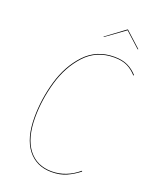

<svg xmlns="http://www.w3.org/2000/svg" viewBox="-158 -938 821 1033"><g transform="rotate(20 253.0 -421.5)"><path d="M506 -633 503 -630Q479 -657 449.5 -671.5Q420 -686 374 -686Q273 -686 208 -615.5Q143 -545 113.5 -442Q84 -339 84 -237Q84 -120 132 -57.5Q180 5 266 5Q349 5 419 -54L421 -50Q388 -24 351.5 -7.5Q315 9 266 9Q179 9 129.5 -54.5Q80 -118 80 -237Q80 -341 110 -445Q140 -549 206 -619.5Q272 -690 374 -690Q420 -690 451 -675Q482 -660 506 -633ZM281 -772 389 -852H392L480 -772L477 -770L391 -848L283 -770Z"/></g></svg>

Font: Fira Sans Condensed Four
Style: Italic
Weight: 100
Width: 3
Italic angle: -8°
Designer: bBox Type GmbH & Carrois Corporate GbR & Edenspiekermann AG
Foundry: bBox Type GmbH & Carrois Corporate GbR & Edenspiekermann AG
Version: Version 4.301